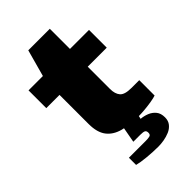

<svg xmlns="http://www.w3.org/2000/svg" viewBox="-266 -777 1078 1078"><g transform="rotate(-45 272.5 -238.5)"><path d="M364 12Q292 12 240 -2Q188 -16 160 -52.5Q132 -89 132 -156V-387H27V-528H141L185 -688H356V-528H507V-387H356V-210Q356 -171 374 -150Q392 -129 444 -129H507V-7Q493 -2 466 2.5Q439 7 411 9.5Q383 12 364 12ZM320 211Q277 211 230.5 206.5Q184 202 158 195V138H292Q311 138 323 135Q335 132 335 116Q335 101 326 96.5Q317 92 294 92H239L263 -39H374L359 30Q384 32 407.5 41.5Q431 51 446.5 70Q462 89 462 121Q462 148 447.5 166Q433 184 410.5 193.5Q388 203 364 207Q340 211 320 211Z"/></g></svg>

Font: Archivo Expanded Black
Style: Regular
Weight: 900
Width: 7
Designer: Hector Gatti
Foundry: Omnibus-Type
Version: Version 2.001